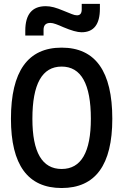

<svg xmlns="http://www.w3.org/2000/svg" viewBox="-20 -945 626 975"><path d="M293 9.8Q35.6 9.8 35.6 -341.8Q35.6 -703.1 293 -703.1Q550.3 -703.1 550.3 -341.8Q550.3 9.8 293 9.8ZM293 -86.9Q441.4 -86.9 441.4 -341.8Q441.4 -606.9 293 -606.9Q144.5 -606.9 144.5 -341.8Q144.5 -86.9 293 -86.9ZM108.4 -764.6V-789.1Q108.4 -913.6 212.4 -913.6Q231.9 -913.6 253.2 -908Q274.4 -902.3 300.8 -891.1Q329.1 -879.9 344.5 -873.5Q359.9 -867.2 371.1 -867.2Q395 -867.2 395 -897V-925.3H487.3V-900.9Q487.3 -781.2 394 -781.2Q362.3 -781.2 301.3 -807.1Q280.8 -816.4 263.9 -822.5Q247.1 -828.6 235.8 -828.6Q201.2 -828.6 201.2 -793.9V-764.6Z"/></svg>

Font: Caskaydia Cove Medium
Style: Regular
Weight: 500
Monospace: yes
Designer: Aaron Bell
Foundry: Saja Typeworks
Version: Version 4.300; ttfautohint (v1.8.3)